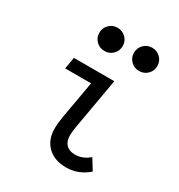

<svg xmlns="http://www.w3.org/2000/svg" viewBox="-187 -909 974 1047"><g transform="rotate(30 300.0 -385.0)"><path d="M383.5 15.5Q310.5 15.5 267.5 -26Q224.5 -67.5 224.5 -137.5Q224.5 -155 226.5 -174.5Q228.5 -194 233 -220L278 -475L295.5 -450H110.5L123 -523.5H377.5L323.5 -215Q319 -190 317.2 -175.2Q315.5 -160.5 315.5 -147.5Q315.5 -110 335.2 -89.8Q355 -69.5 391.5 -69.5Q439.5 -69.5 480.5 -105L522 -38Q462 15.5 383.5 15.5ZM247.5 -639Q217 -639 195.8 -660.2Q174.5 -681.5 174.5 -712Q174.5 -742.5 196 -763.8Q217.5 -785 247.5 -785Q278.5 -785 300 -764Q321.5 -743 321.5 -712.2Q321.5 -681.5 300.2 -660.2Q279 -639 247.5 -639ZM465.5 -639Q435 -639 413.8 -660.2Q392.5 -681.5 392.5 -712Q392.5 -742.5 414 -763.8Q435.5 -785 465.5 -785Q496.5 -785 518 -764Q539.5 -743 539.5 -712.2Q539.5 -681.5 518.2 -660.2Q497 -639 465.5 -639Z"/></g></svg>

Font: Google Sans Code
Style: Italic
Weight: 400
Italic angle: -10°
Monospace: yes
Designer: Google Sans Code Authors
Foundry: Google LLC
Version: Version 6.000